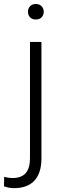

<svg xmlns="http://www.w3.org/2000/svg" viewBox="-71 -741 319 974"><path d="M139.2 -528.3V63Q139.2 136.2 104 174.8Q68.8 213.4 0.5 213.4Q-25.9 213.4 -50.8 204.1L-49.8 155.8Q-28.3 162.1 -5.9 162.1Q81.1 162.1 81.1 62V-528.3ZM110.4 -720.7Q129.4 -720.7 140.1 -709.2Q150.9 -697.8 150.9 -681.2Q150.9 -664.6 140.1 -653.3Q129.4 -642.1 110.4 -642.1Q91.8 -642.1 81.3 -653.3Q70.8 -664.6 70.8 -681.2Q70.8 -697.8 81.3 -709.2Q91.8 -720.7 110.4 -720.7Z"/></svg>

Font: Vazir Thin FD-UI
Style: Thin-FD-UI
Weight: 100
Designer: Saber Rastikerdar
Foundry: Saber Rastikerdar
Version: Version 30.1.0